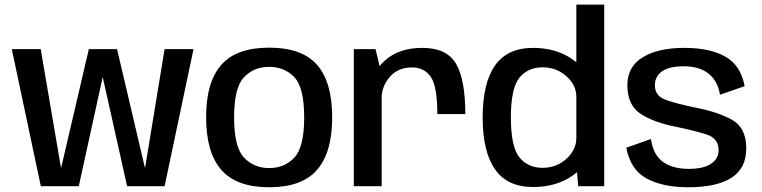

<svg xmlns="http://www.w3.org/2000/svg" viewBox="-20 -805 3292 830"><path d="M156.5 0H320.5L424 -472L529.5 0H691.5L816.5 -592.5H691.5L607.5 -81.5H606L486 -592.5H364L244.5 -80.5H243.5L156 -592.5H31Z M1143.5 4.5Q1285.5 4.5 1350.8 -71Q1416 -146.5 1416 -298Q1416 -450 1350.8 -524.5Q1285.5 -599 1143.5 -599Q1002 -599 936.5 -524.5Q871 -450 871 -298Q871 -146.5 936.5 -71Q1002 4.5 1143.5 4.5ZM1143.5 -78.5Q1077.5 -78.5 1034.8 -123.8Q992 -169 992 -297.5Q992 -426.5 1034.8 -471.2Q1077.5 -516 1143.5 -516Q1210 -516 1252.5 -471.2Q1295 -426.5 1295 -297.5Q1295 -169 1252.5 -123.8Q1210 -78.5 1143.5 -78.5Z M1870.5 -312H1991.5Q1991.5 -460.5 1951.5 -529.2Q1911.5 -598 1805.5 -598Q1704.5 -598 1643.8 -543.2Q1583 -488.5 1583 -410L1629.5 -379Q1629.5 -431 1664.8 -472.2Q1700 -513.5 1761 -513.5Q1814.5 -513.5 1842.5 -472.2Q1870.5 -431 1870.5 -312ZM1509.5 0H1630V-481.5L1603.5 -592.5H1509.5Z M2479.5 0H2592V-785H2471.5V-95ZM2284.5 3.5Q2384 3.5 2454.2 -45.2Q2524.5 -94 2524.5 -148.5L2471.5 -208.5Q2471.5 -157.5 2428.5 -118.5Q2385.5 -79.5 2325.5 -79.5Q2262 -79.5 2225.2 -125Q2188.5 -170.5 2188.5 -297Q2188.5 -423.5 2225.2 -468.8Q2262 -514 2325.5 -514Q2385.5 -514 2428.5 -475.5Q2471.5 -437 2471.5 -386.5L2524.5 -445Q2524.5 -500 2454.2 -549Q2384 -598 2284.5 -598Q2173.5 -598 2120 -522Q2066.5 -446 2066.5 -297.5Q2066.5 -149 2120 -72.8Q2173.5 3.5 2284.5 3.5Z M2955.5 4.5Q3077.5 4.5 3141.8 -36.2Q3206 -77 3206 -164Q3206 -253.5 3143.2 -287.8Q3080.5 -322 2987.5 -339.5Q2910.5 -355.5 2860.8 -372.2Q2811 -389 2811 -436.5Q2811 -474.5 2841.8 -496.5Q2872.5 -518.5 2936 -518.5Q3003 -518.5 3043 -486.8Q3083 -455 3092.5 -395.5L3199 -432.5Q3182.5 -522 3116 -560Q3049.5 -598 2938 -598Q2824.5 -598 2758.2 -557.2Q2692 -516.5 2692 -436.5Q2692 -350 2750 -312.5Q2808 -275 2902 -257Q2981.5 -240.5 3034 -223.8Q3086.5 -207 3086.5 -155.5Q3086.5 -119 3053.8 -97Q3021 -75 2957.5 -75Q2887.5 -75 2845.5 -105.5Q2803.5 -136 2794 -204L2687.5 -166.5Q2705.5 -71 2775.5 -33.2Q2845.5 4.5 2955.5 4.5Z"/></svg>

Font: Anybody Thin Medium
Style: Regular
Weight: 500
Version: Version 1.113;gftools[0.9.25]